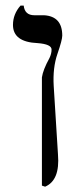

<svg xmlns="http://www.w3.org/2000/svg" viewBox="-20 -540 286 700"><path d="M144.5 140.6 132.8 136.7V-257.8Q136.7 -285.2 160.2 -328.1Q168 -343.8 168 -359.4Q168 -378.9 117.2 -382.8Q27.3 -386.7 27.3 -449.2Q27.3 -488.3 54.7 -519.5H66.4Q70.3 -484.4 105.5 -484.4H140.6Q207 -480.5 207 -410.2Q207 -394.5 189.5 -343.8Q171.9 -293 175.8 -226.6L191.4 23.4Q199.2 117.2 144.5 140.6Z"/></svg>

Font: 和音 by 宁静之雨，公众号njzyshare
Style: Regular
Weight: 400
Designer: Steve Matteson
Foundry: Ascender Corporation
Version: Version 6.00;June 8, 2018;FontCreator 11.0.0.2388 32-bit